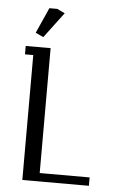

<svg xmlns="http://www.w3.org/2000/svg" viewBox="-50 -700 452 735"><g transform="rotate(5 176.0 -332.0)"><path d="M32.2 -480V-512.2H127.9V-32.2H319.8V0H64V-480ZM65.9 -565.9 109.9 -664.1H140.1L169.9 -649.9L96.2 -551.8Z"/></g></svg>

Font: Gawaa
Style: Regular
Weight: 400
Designer: T. Christopher White
Version: Version 1.0